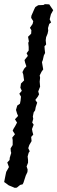

<svg xmlns="http://www.w3.org/2000/svg" viewBox="-56 -709 276 924"><path d="M-4 187 -14 183 -26 174 -36 167 -29 132 -26 118 -22 111 -13 95 -21 73 -10 61 -9 50 -2 27 -4 19 -5 5 5 -11V-35L3 -47L16 -63L5 -80L9 -89L17 -102L26 -119L16 -135L31 -151L26 -163L21 -180L27 -201L40 -210L43 -225L45 -244L37 -258L49 -272L42 -287L45 -307L60 -322L58 -335L56 -350L52 -362L60 -378L71 -390L65 -407L62 -420L78 -440L72 -453L82 -466V-483L80 -503L83 -510L79 -532L94 -547L95 -564L88 -575L101 -594L104 -607L94 -623L95 -633L109 -665L114 -675L128 -684L153 -685L160 -689L181 -688L187 -679L200 -660L189 -640L183 -616L190 -601L181 -594L175 -574L176 -561L173 -547L166 -530L164 -515L166 -495L158 -486L159 -472L161 -454L155 -442L150 -420L146 -410L149 -392L152 -375L144 -364L135 -346L137 -335L135 -316L137 -292L128 -269L132 -255L126 -244L114 -228L123 -215L116 -194L113 -178L106 -168L102 -148L104 -137L99 -119L106 -109L98 -88L100 -76L104 -61L94 -50L96 -30L85 -11L80 4L87 19L82 26L77 44L79 61V74L72 92L77 107L76 119L68 136L57 170L53 178L41 181L25 194L15 195Z"/></svg>

Font: Winky Rough Light
Style: Italic
Weight: 300
Italic angle: -8.97852°
Designer: Simon Atzbach
Foundry: typofactur
Version: Version 1.206; ttfautohint (v1.8.4.7-5d5b)